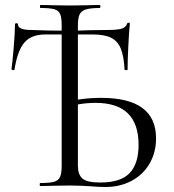

<svg xmlns="http://www.w3.org/2000/svg" viewBox="-20 -745 695 769"><path d="M341 1Q326 0 305 -1Q284 -2 259 -2L191 -1Q173 0 141 0Q139 0 139 -6Q139 -12 141 -12Q179 -12 196.5 -17Q214 -22 220.5 -36.5Q227 -51 227 -81V-644Q227 -674 221 -688.5Q215 -703 197.5 -708Q180 -713 142 -713Q140 -713 140 -719Q140 -725 142 -725Q173 -725 190 -724L258 -723L331 -724Q349 -725 380 -725Q382 -725 382 -719Q382 -713 380 -713Q342 -713 323.5 -707Q305 -701 298.5 -686.5Q292 -672 292 -642V-81Q292 -46 310 -30Q328 -14 382 -14Q463 -14 499 -51.5Q535 -89 535 -165Q535 -333 363 -333Q330 -333 300 -328Q270 -323 264 -322L262 -342Q268 -343 306 -348Q344 -353 386 -353Q605 -353 605 -191Q605 -135 579.5 -90.5Q554 -46 507.5 -21Q461 4 402 4Q377 4 341 1ZM33 -464Q31 -464 28.5 -465.5Q26 -467 26 -468Q30 -495 35 -555.5Q40 -616 40 -647Q40 -652 46 -652Q52 -652 52 -647Q52 -625 105 -625Q165 -622 261 -622Q290 -622 338 -624L413 -625Q449 -625 466.5 -630Q484 -635 489 -650Q490 -654 495 -654Q500 -654 500 -650Q497 -621 494 -562Q491 -503 491 -466Q491 -464 485 -464Q479 -464 479 -466Q476 -521 463.5 -551Q451 -581 424.5 -594Q398 -607 351 -607H162Q106 -607 78 -575Q50 -543 38 -466Q38 -464 33 -464Z"/></svg>

Font: Cormorant
Style: Regular
Weight: 400
Designer: Christian Thalmann (Catharsis Fonts)
Foundry: Catharsis Fonts
Version: Version 4.000